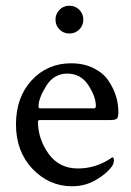

<svg xmlns="http://www.w3.org/2000/svg" viewBox="-20 -648 460 674"><path d="M374 -95.7Q379.9 -95.7 379.9 -85.4Q379.9 -75.2 374 -65.4Q354.5 -38.1 316.4 -16.1Q278.3 5.9 233.4 5.9Q152.3 5.9 94.2 -55.2Q36.1 -116.2 36.1 -211.4Q36.1 -306.6 91.3 -366.2Q146.5 -425.8 229.5 -425.8Q274.4 -425.8 308.6 -408.7Q342.8 -391.6 360.8 -364.7Q395.5 -313 395.5 -254.9Q395.5 -235.4 389.6 -231Q383.8 -226.6 367.2 -226.6H121.1Q113.3 -226.6 113.3 -221.7Q113.3 -160.2 150.4 -108.4Q187.5 -56.6 253.4 -56.6Q319.3 -56.6 374 -95.7ZM115.2 -274.4Q115.2 -267.6 121.1 -267.6H311.5Q316.4 -267.6 316.4 -277.3Q316.4 -308.6 290 -349.1Q263.7 -389.6 216.3 -389.6Q168.9 -389.6 142.1 -346.2Q115.2 -302.7 115.2 -274.4ZM189 -544.4Q174.8 -558.6 174.8 -579.1Q174.8 -599.6 189 -613.8Q203.1 -627.9 223.6 -627.9Q244.1 -627.9 258.3 -613.8Q272.5 -599.6 272.5 -579.1Q272.5 -558.6 258.3 -544.4Q244.1 -530.3 223.6 -530.3Q203.1 -530.3 189 -544.4Z"/></svg>

Font: CrimsonText-Roman
Style: Roman
Weight: 400
Version: Version 0.13